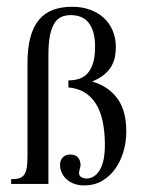

<svg xmlns="http://www.w3.org/2000/svg" viewBox="-20 -549 421 573"><path d="M356.9 -156.7Q356.9 -125 348.1 -95.7Q339.4 -66.4 323.2 -44.2Q307.1 -22 283.9 -8.8Q260.7 4.4 231.4 4.4Q215.8 4.4 202.9 0Q189.9 -4.4 180.4 -12.5Q170.9 -20.5 165.3 -31.5Q159.7 -42.5 159.2 -55.7Q158.7 -69.8 167 -78.9Q175.3 -87.9 189.5 -87.9Q204.1 -87.9 211.9 -79.8Q219.7 -71.8 220.2 -58.6Q220.7 -56.2 220 -52.5Q219.2 -48.8 218.3 -45.2Q217.3 -41.5 216.6 -38.3Q215.8 -35.2 215.8 -33.2Q215.8 -24.9 221.7 -21Q227.5 -17.1 237.3 -16.1Q262.2 -16.1 277.6 -41.3Q293 -66.4 293 -116.7Q293 -154.8 286.6 -185.5Q280.3 -216.3 266.8 -238.3Q253.4 -260.3 232.9 -272.9Q212.4 -285.6 184.1 -288.1V-309.1Q202.6 -309.1 217.3 -314.2Q231.9 -319.3 242.2 -331.1Q252.4 -342.8 258.1 -362.1Q263.7 -381.3 263.7 -410.2Q263.7 -435.5 258.3 -453.4Q252.9 -471.2 243.4 -482.4Q233.9 -493.7 220.7 -498.8Q207.5 -503.9 191.9 -503.9Q177.2 -503.9 165 -499.3Q152.8 -494.6 143.8 -481.7Q134.8 -468.8 129.6 -445.6Q124.5 -422.4 124.5 -385.3V0H13.2V-14.2Q27.8 -14.2 37.4 -17.1Q46.9 -20 52.2 -27.6Q57.6 -35.2 59.8 -48.3Q62 -61.5 62 -83V-359.9Q62 -405.3 70.6 -437.3Q79.1 -469.2 95.9 -489.5Q112.8 -509.8 137.7 -519.3Q162.6 -528.8 195.3 -528.8Q224.6 -528.8 248.8 -520Q272.9 -511.2 290 -495.4Q307.1 -479.5 316.4 -457.3Q325.7 -435.1 325.7 -408.2Q325.7 -393.6 323 -379.4Q320.3 -365.2 312.7 -351.8Q305.2 -338.4 291.3 -326.7Q277.3 -314.9 254.9 -305.7Q303.7 -291.5 330.3 -255.1Q356.9 -218.8 356.9 -156.7Z"/></svg>

Font: Surma
Style: Regular
Weight: 400
Designer: Sue Lloyd-Williams
Foundry: Sylheti Translation And Research
Version: Version 3.000